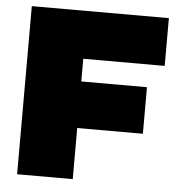

<svg xmlns="http://www.w3.org/2000/svg" viewBox="-51 -752 746 801"><g transform="rotate(5 322.0 -352.0)"><path d="M624 -504H283V-409H558V-214H283V0H50V-704H624Z"/></g></svg>

Font: Prodigy Sans Black
Style: Regular
Weight: 900
Designer: Wei Huang
Foundry: Wei Huang
Version: Version 1.003; ttfautohint (v1.8.3)